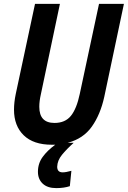

<svg xmlns="http://www.w3.org/2000/svg" viewBox="-20 -734 657 987"><path d="M269 233Q309 233 339 223L347 144Q319 152 302 152Q274 152 274 123Q275 91 298.5 62Q322 33 359 0H328Q408 -21 452 -83Q496 -145 516 -236L617 -714H489L390 -251Q374 -175 344.5 -138.5Q315 -102 260 -102Q182 -102 182 -185Q182 -214 190 -249L288 -714H160L61 -251Q52 -208 52 -170Q52 -87 102 -38.5Q152 10 246 10Q255 10 264 10Q224 39 199.5 72.5Q175 106 175 149Q175 187 199.5 210Q224 233 269 233Z"/></svg>

Font: Noto Sans UI SemiCondensed
Style: Bold Italic
Weight: 700
Width: 4
Designer: Monotype Design Team
Foundry: Monotype Imaging Inc.
Version: 1.001